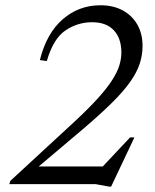

<svg xmlns="http://www.w3.org/2000/svg" viewBox="-20 -700 590 730"><path d="M158 -468 131.5 -471.5Q157 -573.5 218.5 -626.8Q280 -680 362 -680Q410 -680 446 -660.8Q482 -641.5 502 -606.8Q522 -572 522 -525.5Q522 -490.5 511.2 -457.8Q500.5 -425 475 -388.8Q449.5 -352.5 405.2 -308.8Q361 -265 294 -208L78 -25.5L104 -67H390.5L365 -61L474.5 -177.5H491L402.5 9.5H395L343 0H15.5L19.5 -12.5L266 -240Q318.5 -289 352.8 -327Q387 -365 406.5 -395.5Q426 -426 433.8 -451.5Q441.5 -477 441.5 -500Q441.5 -554 412.8 -584.8Q384 -615.5 330.5 -615.5Q275 -615.5 228.8 -584.2Q182.5 -553 158 -468Z"/></svg>

Font: Newsreader Text
Style: Italic
Weight: 400
Italic angle: -17°
Designer: Hugues Gentile
Foundry: Production Type
Version: Version 1.001